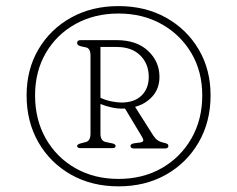

<svg xmlns="http://www.w3.org/2000/svg" viewBox="-20 -768 798 646"><path d="M379 -141Q288.5 -141 218.8 -180.5Q149 -220 109.2 -289.2Q69.5 -358.5 69.5 -447Q69.5 -534.5 109.5 -602.2Q149.5 -670 219.2 -708.8Q289 -747.5 379 -747.5Q468.5 -747.5 538.2 -708.8Q608 -670 648.2 -602.2Q688.5 -534.5 688.5 -447Q688.5 -358.5 648.5 -289.2Q608.5 -220 538.8 -180.5Q469 -141 379 -141ZM379 -166Q460.5 -166 524 -202.2Q587.5 -238.5 624 -302Q660.5 -365.5 660.5 -447Q660.5 -527.5 623.8 -589.5Q587 -651.5 523.5 -687Q460 -722.5 379 -722.5Q297.5 -722.5 234 -687.2Q170.5 -652 134.2 -589.8Q98 -527.5 98 -447Q98 -365.5 134 -302Q170 -238.5 233.5 -202.2Q297 -166 379 -166ZM516.5 -509.5Q516.5 -471 493.8 -444.8Q471 -418.5 434.5 -408.5L496 -311.5Q508 -292.5 528.5 -288.5Q539.5 -286 543 -283.8Q546.5 -281.5 546.5 -277Q546.5 -268.5 535 -268.5H430.5Q419 -268.5 419 -277Q419 -284 432 -286L451 -288.5Q461 -290 462 -294.5Q463 -299 457 -309L400.5 -403Q396 -402.5 391 -402.5Q373.5 -402.5 354.5 -406.8Q335.5 -411 318 -418V-318Q318 -293.5 336.5 -290L356 -286Q369 -283.5 369 -277Q369 -269.5 358 -269.5H251Q239.5 -269.5 239.5 -277Q239.5 -282.5 253 -286L268.5 -290Q284.5 -294 284.5 -318V-580.5Q284.5 -605.5 269.5 -608.5L253 -612Q239.5 -615 239.5 -623.5Q239.5 -633 251.5 -633H372Q439.5 -633 478 -597Q516.5 -561 516.5 -509.5ZM318 -610V-439Q337.5 -430 357 -426.5Q376.5 -423 388.5 -423Q432 -423 456.2 -446.5Q480.5 -470 480.5 -509.5Q480.5 -553 452 -581.5Q423.5 -610 372 -610Z"/></svg>

Font: Fraunces 9pt Soft Thin
Style: Regular
Weight: 100
Version: Version 1.000;[b76b70a41]